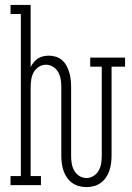

<svg xmlns="http://www.w3.org/2000/svg" viewBox="-20 -755 540 783"><path d="M333 8Q317 8 302 4Q287 0 274.5 -9Q262 -18 253 -31Q244 -44 239 -59Q234 -74 232 -89.5Q230 -105 230 -120V-400Q230 -416 227.5 -431.5Q225 -447 217.5 -460.5Q210 -474 196.5 -482.5Q183 -491 167 -491Q152 -491 138.5 -482.5Q125 -474 117.5 -460.5Q110 -447 107.5 -431.5Q105 -416 105 -400V-37H147V0H23V-37H65V-698H23V-735H105V-481Q110 -492 117.5 -501Q125 -510 135 -516.5Q145 -523 156.5 -525.5Q168 -528 179 -528Q194 -528 208.5 -523.5Q223 -519 234 -509Q245 -499 252 -485.5Q259 -472 263 -458Q267 -444 268.5 -429.5Q270 -415 270 -400V-120Q270 -104 272.5 -88.5Q275 -73 282.5 -59.5Q290 -46 303.5 -37.5Q317 -29 333 -29Q348 -29 361.5 -37.5Q375 -46 382.5 -59.5Q390 -73 392.5 -88.5Q395 -104 395 -120V-483H348V-520H490V-483H435V-120Q435 -105 433 -89.5Q431 -74 426 -59Q421 -44 412 -31Q403 -18 390.5 -9Q378 0 363 4Q348 8 333 8Z"/></svg>

Font: Iosevka Curly Slab Extralight
Style: Regular
Weight: 200
Monospace: yes
Designer: Belleve Invis
Foundry: Belleve Invis
Version: Version 22.1.2; ttfautohint (v1.8.4)